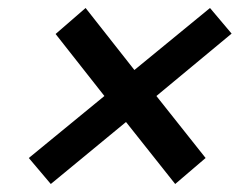

<svg xmlns="http://www.w3.org/2000/svg" viewBox="-20 -552 628 480"><path d="M241 -312 119 -467 194 -532 316 -377 505 -532 559 -468 371 -312 494 -157 418 -92 295 -247 107 -92 52 -157Z"/></svg>

Font: Decalotype SemiBold Italic
Style: Regular
Weight: 600
Italic angle: -12°
Designer: Alfredo Marco Pradil
Foundry: Alfredo Marco Pradil
Version: Version 1.0